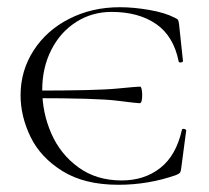

<svg xmlns="http://www.w3.org/2000/svg" viewBox="-20 -500 580 532"><path d="M74 -228V-249Q247 -249 303.5 -254.5Q360 -260 368 -260Q371 -260 372.5 -252.5Q374 -245 374 -237Q374 -214 367 -214Q360 -214 304.5 -221Q249 -228 74 -228ZM464 -451Q471 -448 473 -445Q475 -442 476 -434L487 -331Q487 -328 481.5 -327Q476 -326 475 -330Q461 -400 412.5 -433.5Q364 -467 289 -467Q235 -467 191 -439Q147 -411 122 -361.5Q97 -312 97 -251Q97 -188 122 -130.5Q147 -73 197 -36.5Q247 0 317 0Q380 0 424 -34.5Q468 -69 484 -140Q484 -143 489 -143Q491 -143 493.5 -141.5Q496 -140 496 -139L482 -33Q481 -25 479 -22Q477 -19 468 -15Q391 12 308 12Q214 12 153 -26Q92 -64 64.5 -121Q37 -178 37 -236Q37 -304 73 -360Q109 -416 172 -448Q235 -480 312 -480Q350 -480 393.5 -472.5Q437 -465 464 -451Z"/></svg>

Font: Cormorant SC Light
Style: Regular
Weight: 300
Designer: Christian Thalmann (Catharsis Fonts)
Foundry: Catharsis Fonts
Version: Version 4.000